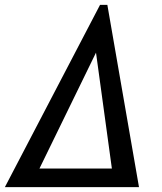

<svg xmlns="http://www.w3.org/2000/svg" viewBox="-44 -766 664 786"><path d="M365.5 -746H395.5L525 0H-24ZM414 -76 349 -550.5 117.5 -76Z"/></svg>

Font: JuliaMono MediumItalic
Style: Regular
Weight: 500
Italic angle: -9°
Monospace: yes
Designer: cormullion
Foundry: corm
Version: Version 0.049; ttfautohint (v1.8.4)